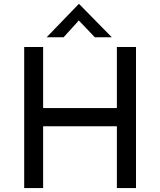

<svg xmlns="http://www.w3.org/2000/svg" viewBox="-20 -964 821 984"><path d="M677 -723V0H579V-317H201V0H104V-723H201V-410H579V-723ZM466 -773 384 -859 306 -773H219L384 -944H385L553 -773Z"/></svg>

Font: Synthetic
Style: Regular
Weight: 400
Designer: Santiago Orozco
Foundry: Typemade
Version: Version 2.000; ttfautohint (v1.8.4.7-5d5b)